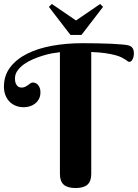

<svg xmlns="http://www.w3.org/2000/svg" viewBox="-20 -950 702 978"><path d="M365.2 7.8Q324.2 7.8 304.7 -9.3Q285.2 -26.4 285.2 -64V-684.1Q269.5 -682.6 246.3 -678.5Q223.1 -674.3 197.8 -666.5Q172.4 -658.7 147 -647.7Q121.6 -636.7 101.6 -622.3Q81.5 -607.9 68.8 -589.8Q56.2 -571.8 56.2 -549.8Q56.2 -534.2 60.3 -524.9Q64.5 -515.6 69.8 -511Q75.2 -506.3 80.8 -505.1Q86.4 -503.9 88.9 -503.9Q101.1 -503.9 108.9 -508.1Q116.7 -512.2 123 -516.8Q129.4 -521.5 135 -525.6Q140.6 -529.8 147.9 -529.8Q153.8 -529.8 160.4 -527.1Q167 -524.4 172.6 -518.6Q178.2 -512.7 182.1 -503.2Q186 -493.7 186 -480Q186 -460.4 178.5 -446.3Q170.9 -432.1 158.9 -422.6Q147 -413.1 131.6 -408.4Q116.2 -403.8 101.1 -403.8Q77.6 -403.8 58.8 -411.9Q40 -419.9 26.9 -434.1Q13.7 -448.2 6.8 -467.3Q0 -486.3 0 -507.8Q0 -564.9 31.5 -606.7Q63 -648.4 117.7 -676Q172.4 -703.6 245.1 -716.8Q317.9 -730 400.9 -730Q440.4 -730 478 -729.2Q515.6 -728.5 546.6 -727.1Q577.6 -725.6 600.1 -723.6Q622.6 -721.7 632.8 -719.2Q642.6 -716.8 648.4 -712.2Q654.3 -707.5 657.2 -701.7Q660.2 -695.8 661.1 -689.2Q662.1 -682.6 662.1 -675.8Q662.1 -670.4 660.6 -663.3Q659.2 -656.2 656.2 -649.9Q653.3 -643.6 648.9 -639.2Q644.5 -634.8 638.2 -634.8Q634.3 -634.8 630.1 -638.2Q626 -641.6 618.7 -646.5Q611.3 -651.4 598.9 -657.7Q586.4 -664.1 566.2 -669.4Q545.9 -674.8 516.4 -679.2Q486.8 -683.6 444.8 -685.1V-64Q444.8 -26.4 425.3 -9.3Q405.8 7.8 365.2 7.8ZM338.9 -772 229 -915 244.1 -929.7 367.2 -845.7 490.2 -929.7 504.9 -915 395 -772Z"/></svg>

Font: Berkshire Swash
Style: Regular
Weight: 400
Designer: Astigmatic (AOETI)
Foundry: Astigmatic (AOETI)
Version: Version 1.001